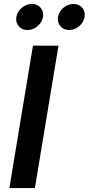

<svg xmlns="http://www.w3.org/2000/svg" viewBox="-20 -961 453 981"><path d="M278.8 -727.5 158.2 0H27.8L148.4 -727.5ZM333 -807.6Q305.2 -807.6 288.6 -827.1Q272 -846.7 276.4 -874.5Q280.8 -901.9 304.2 -921.4Q327.6 -940.9 355.5 -940.9Q383.8 -940.9 400.4 -921.4Q417 -901.9 412.1 -874.5Q407.7 -846.7 384.5 -827.1Q361.3 -807.6 333 -807.6ZM120.6 -807.6Q92.3 -807.6 75.7 -827.1Q59.1 -846.7 63.5 -874.5Q68.4 -901.9 91.6 -921.4Q114.7 -940.9 143.1 -940.9Q170.9 -940.9 187.5 -921.4Q204.1 -901.9 199.7 -874.5Q194.8 -846.7 171.6 -827.1Q148.4 -807.6 120.6 -807.6Z"/></svg>

Font: Inter SemiBold
Style: Italic
Weight: 600
Italic angle: -9.3988°
Designer: Rasmus Andersson
Foundry: rsms
Version: Version 4.001;git-66647c0bb